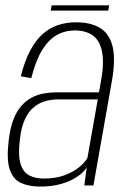

<svg xmlns="http://www.w3.org/2000/svg" viewBox="-20 -682 470 706"><path d="M128 4Q165 4 194.2 -3Q223.5 -10 245 -21.2Q266.5 -32.5 280 -44.5Q293.5 -56.5 299 -67L290 0H323.5L391.5 -384.5Q405.5 -463.5 394 -510.8Q382.5 -558 348.2 -579Q314 -600 259.5 -600Q223.5 -600 192.5 -589.5Q161.5 -579 136 -556Q110.5 -533 90.5 -495Q70.5 -457 56.5 -401.5L95 -394.5Q111 -458.5 134.5 -497Q158 -535.5 188.2 -552.8Q218.5 -570 255 -570Q296 -570 321.5 -551.5Q347 -533 355.2 -492.2Q363.5 -451.5 351.5 -385L344 -342.5H188Q164 -342.5 140.5 -338.2Q117 -334 96 -322.8Q75 -311.5 57.8 -291.8Q40.5 -272 28.8 -241Q17 -210 12 -165.5Q3.5 -95.5 15.8 -59Q28 -22.5 57.2 -9.2Q86.5 4 128 4ZM141 -25.5Q110.5 -25.5 88 -36.8Q65.5 -48 55.8 -78.8Q46 -109.5 53 -168.5Q58 -214.5 71.8 -243.8Q85.5 -273 105.5 -288.8Q125.5 -304.5 148 -310.5Q170.5 -316.5 194 -316.5H339.5L301.5 -101.5Q292 -84 270.2 -66.5Q248.5 -49 216.2 -37.2Q184 -25.5 141 -25.5ZM166.5 -643H378L381.5 -662.5H170Z"/></svg>

Font: Anybody SemiCondensed ExtraLight
Style: Italic
Weight: 250
Width: 4
Italic angle: -10°
Version: Version 1.113;gftools[0.9.25]